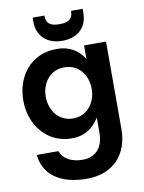

<svg xmlns="http://www.w3.org/2000/svg" viewBox="-110 -857 906 1206"><g transform="rotate(-10 343.5 -254.0)"><path d="M326 -114C234 -114 179 -191 179 -278C179 -364 233 -440 325 -440C418 -440 472 -365 472 -277C472 -191 417 -114 326 -114ZM472 -468C432 -531 374 -562 298 -562C134 -562 36 -435 36 -278C36 -125 136 8 297 8C372 8 430 -26 472 -93V4C472 103 416 152 341 152C266 152 215 121 198 72H60C73 201 177 274 346 274C511 274 612 168 612 4V-554H472ZM429 -782C429 -735 407 -712 344 -712C281 -712 259 -735 259 -782H184V-756C184 -663 247 -606 344 -606C441 -606 503 -663 503 -756V-782Z"/></g></svg>

Font: Matrixport Bold
Style: Regular
Weight: 600
Designer: Ninad Kale (Devanagari), Jonny Pinhorn (Latin)
Foundry: Indian Type Foundry
Version: Version 2.000;PS 1.0;hotconv 1.0.79;makeotf.lib2.5.61930; tt